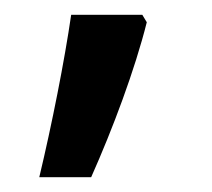

<svg xmlns="http://www.w3.org/2000/svg" viewBox="-20 -144 286 259"><path d="M33 95H103C132 30 162 -50 178 -114L172 -124H76C67 -62 50 24 33 95Z"/></svg>

Font: Noto Sans Gunjala Gondi Medium
Style: Regular
Weight: 500
Designer: Ek Type
Foundry: Ek Type
Version: Version 1.004